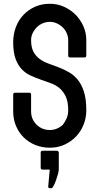

<svg xmlns="http://www.w3.org/2000/svg" viewBox="-20 -798 528 1019"><path d="M438 -503Q438 -493 428 -493H352Q342 -493 342 -503V-585Q342 -604 334 -622Q326 -640 312.5 -653Q299 -666 281.5 -674Q264 -682 245 -682Q225 -682 207 -674.5Q189 -667 175.5 -653.5Q162 -640 153.5 -622.5Q145 -605 145 -585Q145 -547 157.5 -523.5Q170 -500 190.5 -485Q211 -470 237.5 -460.5Q264 -451 291.5 -440.5Q319 -430 345.5 -415Q372 -400 392.5 -375Q413 -350 425.5 -311Q438 -272 438 -213Q438 -172 423.5 -136Q409 -100 383 -73Q357 -46 321.5 -30Q286 -14 245 -14Q203 -14 167.5 -28.5Q132 -43 106 -68.5Q80 -94 65 -129.5Q50 -165 50 -207V-296Q50 -306 60 -306H135Q145 -306 145 -296V-207Q145 -165 174 -136.5Q203 -108 245 -108Q264 -108 282 -115.5Q300 -123 314 -136L313 -135Q326 -152 334 -171Q342 -190 342 -212Q342 -257 329.5 -284.5Q317 -312 296.5 -329.5Q276 -347 249.5 -356.5Q223 -366 196 -375.5Q169 -385 142.5 -397Q116 -409 95.5 -430.5Q75 -452 62.5 -486Q50 -520 50 -574Q50 -616 64 -653.5Q78 -691 104 -718.5Q130 -746 165.5 -762Q201 -778 245 -778Q284 -778 319 -762.5Q354 -747 380.5 -720.5Q407 -694 422.5 -659Q438 -624 438 -585ZM196 92V12Q196 2 206 2H253H256H282H284L289 5Q290 6 290 7Q292 9 292 12V101Q292 110 287.5 126.5Q283 143 277 159.5Q271 176 264.5 188.5Q258 201 253 201H246Q241 201 238 198.5Q235 196 236 191L244 102H206Q196 102 196 92Z"/></svg>

Font: Kanalisirung
Style: Regular
Weight: 500
Designer: Peter Wiegel
Foundry: Peter Wiegel
Version: 1.000